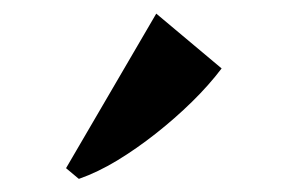

<svg xmlns="http://www.w3.org/2000/svg" viewBox="-20 -819 422 282"><path d="M95.5 -556.5 77 -572 209.5 -799 305.5 -718.5Q287 -694 262 -669.5Q237 -645 208.8 -622.8Q180.5 -600.5 152 -583.2Q123.5 -566 96.5 -556.5Z"/></svg>

Font: Merriweather 144pt ExtraBold
Style: Regular
Weight: 800
Version: Version 2.100